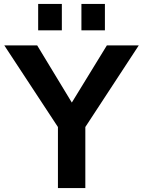

<svg xmlns="http://www.w3.org/2000/svg" viewBox="-20 -961 732 981"><path d="M276 0V-312L2 -729H170L347 -437L526 -729H689L416 -312V0ZM175 -806V-941H296V-806ZM396 -806V-941H516V-806Z"/></svg>

Font: BDO Grotesk DemiBold
Style: Regular
Weight: 600
Designer: Deni Anggara
Foundry: Lokal Container
Version: Version 2.000